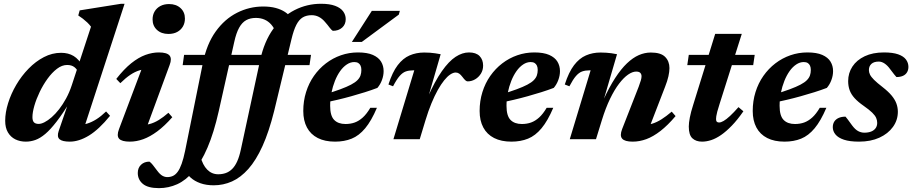

<svg xmlns="http://www.w3.org/2000/svg" viewBox="-20 -738 4836 1018"><path d="M396.5 -351.5Q389.5 -370 374.8 -381.8Q360 -393.5 336 -393.5Q308.5 -393.5 282 -373.2Q255.5 -353 232 -320.5Q208.5 -288 190.5 -250.5Q172.5 -213 162.2 -177.5Q152 -142 152 -117Q152 -97.5 160.2 -89.2Q168.5 -81 185.5 -81Q198.5 -81 216.2 -90Q234 -99 254 -116.5Q274 -134 293.5 -159Q313 -184 330.5 -216Q348 -248 360.5 -286L462.5 -596.5Q454 -608 442.8 -618.8Q431.5 -629.5 419.2 -639Q407 -648.5 395 -656L402.5 -683L622 -718H640.5L418 -36L395.5 -75.5Q419 -75.5 442.5 -82.8Q466 -90 490.8 -105.5Q515.5 -121 542.5 -147L563.5 -124Q504.5 -51.5 451.5 -19.2Q398.5 13 350 13Q310 13 295.5 0Q281 -13 291 -43L346.5 -204.5H355Q313.5 -136.5 280.5 -93.8Q247.5 -51 220.2 -28Q193 -5 167.8 4Q142.5 13 117 13Q86 13 61.2 0.8Q36.5 -11.5 22 -36Q7.5 -60.5 7.5 -97.5Q7.5 -141.5 23 -191.2Q38.5 -241 66.2 -288.2Q94 -335.5 131.5 -374Q169 -412.5 212.8 -435.2Q256.5 -458 304 -458Q342.5 -458 370.5 -441Q398.5 -424 419.5 -385.5Z M611 -53.5 742 -401 770.5 -371.5Q744 -372.5 719.5 -365Q695 -357.5 670.5 -341Q646 -324.5 618 -297L596.5 -319.5Q637.5 -372 676 -402.8Q714.5 -433.5 751 -446.8Q787.5 -460 822 -460Q865 -460 878.8 -443.8Q892.5 -427.5 879.5 -393.5L748.5 -37.5L721 -75Q748 -74 772.5 -80.2Q797 -86.5 821.5 -101.5Q846 -116.5 873 -140L893.5 -116.5Q852.5 -70 814 -41.5Q775.5 -13 739.5 0Q703.5 13 668.5 13Q625.5 13 611.5 -2.5Q597.5 -18 611 -53.5ZM789 -635Q789 -659 799.8 -677.2Q810.5 -695.5 830.2 -706Q850 -716.5 876.5 -716.5Q914 -716.5 937.2 -695.2Q960.5 -674 960.5 -639.5Q960.5 -616 949.8 -597.5Q939 -579 919.5 -568.5Q900 -558 873 -558Q835.5 -558 812.2 -579.5Q789 -601 789 -635Z M1629 -447 1621 -392.5H948.5L956 -447ZM1056 -405.5Q1076 -504.5 1123.5 -570.8Q1171 -637 1236.5 -670.2Q1302 -703.5 1375.5 -703.5Q1413 -703.5 1441.8 -695.8Q1470.5 -688 1491 -674.5Q1511.5 -661 1523 -644L1443 -565.5Q1433 -591 1417.8 -608.2Q1402.5 -625.5 1382.2 -634.2Q1362 -643 1336.5 -643Q1307 -643 1285.2 -631Q1263.5 -619 1248 -591.2Q1232.5 -563.5 1222 -515.5L1140 -149.5Q1114 -34 1080.2 44.5Q1046.5 123 1006 170.5Q965.5 218 919.5 238.8Q873.5 259.5 823 259.5Q764.5 259.5 737.5 237Q710.5 214.5 710.5 179Q710.5 152 727.8 135.5Q745 119 772.5 119Q780.5 124.5 789.8 136Q799 147.5 813.5 167Q828 186.5 841 193.8Q854 201 867 201Q883 201 896.8 194.8Q910.5 188.5 922 173Q933.5 157.5 943.2 130.2Q953 103 961.5 61.5ZM1359.5 -420Q1381 -518.5 1429 -585Q1477 -651.5 1542.5 -684.8Q1608 -718 1682 -718Q1727.5 -718 1756.5 -707.2Q1785.5 -696.5 1799.2 -678Q1813 -659.5 1813 -636.5Q1813 -608.5 1794 -591.5Q1775 -574.5 1744.5 -574.5Q1737 -579 1727.2 -592.2Q1717.5 -605.5 1702.5 -622.5Q1688 -639.5 1670.5 -648.5Q1653 -657.5 1632.5 -657.5Q1605 -657.5 1585.2 -645.8Q1565.5 -634 1551.2 -606.2Q1537 -578.5 1525.5 -530.5L1433.5 -149Q1406 -39 1371.8 36.5Q1337.5 112 1296.8 157.8Q1256 203.5 1210 224Q1164 244.5 1113 244.5Q1073.5 244.5 1042.5 233.5Q1011.5 222.5 990.5 203.5Q969.5 184.5 959.5 160.5L1042.5 90.5Q1054.5 137 1078.8 161.5Q1103 186 1137 186Q1158.5 186 1177 179.5Q1195.5 173 1210.8 158Q1226 143 1237.5 117.8Q1249 92.5 1257 55Z M1858.5 -409Q1838 -409 1818.8 -396.2Q1799.5 -383.5 1783.5 -361Q1767.5 -338.5 1755.8 -309Q1744 -279.5 1737.2 -245.8Q1730.5 -212 1730.5 -177Q1730.5 -124 1751.8 -102.2Q1773 -80.5 1812 -80.5Q1838.5 -80.5 1860.8 -88.5Q1883 -96.5 1903.5 -115Q1924 -133.5 1943.5 -166.5H1978.5Q1949 -97 1916.2 -57.8Q1883.5 -18.5 1844.5 -2.8Q1805.5 13 1756.5 13Q1702.5 13 1664.8 -6.2Q1627 -25.5 1607.5 -62Q1588 -98.5 1588 -149.5Q1588 -202.5 1602.8 -249.8Q1617.5 -297 1644.5 -335.5Q1671.5 -374 1708 -402Q1744.5 -430 1787.8 -445Q1831 -460 1878 -460Q1927 -460 1957 -446.8Q1987 -433.5 2000.5 -411.2Q2014 -389 2014 -361Q2014 -337.5 2005.2 -313.8Q1996.5 -290 1981 -272Q1949.5 -260 1914.5 -249Q1879.5 -238 1842.8 -227.8Q1806 -217.5 1769 -208.8Q1732 -200 1696 -192.5L1698 -236.5Q1749 -251.5 1784 -264.5Q1819 -277.5 1841.2 -289.2Q1863.5 -301 1875.2 -313Q1887 -325 1891.5 -338.2Q1896 -351.5 1896 -367Q1896 -380.5 1891.8 -389.8Q1887.5 -399 1879.5 -404Q1871.5 -409 1858.5 -409ZM1845.5 -515.5 1951.5 -680.5H2100L2094.5 -660.5L1898 -515.5Z M2176.5 -365Q2175 -365 2173.2 -365Q2171.5 -365 2169.5 -365Q2148 -365 2131.2 -359Q2114.5 -353 2098.8 -335Q2083 -317 2064 -280.5L2039.5 -290Q2060.5 -355.5 2088.5 -392.2Q2116.5 -429 2151.8 -444.2Q2187 -459.5 2229 -459.5Q2246 -459.5 2259.8 -458.5Q2273.5 -457.5 2287 -455.5Q2300.5 -453.5 2316.5 -450.5L2247 -211L2246 -218.5Q2285.5 -307.5 2322.8 -360.5Q2360 -413.5 2395.8 -436.8Q2431.5 -460 2466.5 -460Q2504 -460 2522.8 -440.8Q2541.5 -421.5 2541.5 -390Q2541.5 -366.5 2529.8 -347.5Q2518 -328.5 2499.2 -317.5Q2480.5 -306.5 2459.5 -306.5Q2453.5 -306.5 2447 -312.5Q2440.5 -318.5 2432 -330Q2423 -342 2414.5 -347.8Q2406 -353.5 2396 -353.5Q2383 -353.5 2367.2 -343Q2351.5 -332.5 2335 -312Q2318.5 -291.5 2301.2 -260.8Q2284 -230 2267.5 -190Q2251 -150 2236 -100.5L2205.5 0H2066Z M2793.5 -409Q2773 -409 2753.8 -396.2Q2734.5 -383.5 2718.5 -361Q2702.5 -338.5 2690.8 -309Q2679 -279.5 2672.2 -245.8Q2665.5 -212 2665.5 -177Q2665.5 -124 2686.8 -102.2Q2708 -80.5 2747 -80.5Q2773.5 -80.5 2795.8 -88.5Q2818 -96.5 2838.5 -115Q2859 -133.5 2878.5 -166.5H2913.5Q2884 -97 2851.2 -57.8Q2818.5 -18.5 2779.5 -2.8Q2740.5 13 2691.5 13Q2637.5 13 2599.8 -6.2Q2562 -25.5 2542.5 -62Q2523 -98.5 2523 -149.5Q2523 -202.5 2537.8 -249.8Q2552.5 -297 2579.5 -335.5Q2606.5 -374 2643 -402Q2679.5 -430 2722.8 -445Q2766 -460 2813 -460Q2862 -460 2892 -446.8Q2922 -433.5 2935.5 -411.2Q2949 -389 2949 -361Q2949 -337.5 2940.2 -313.8Q2931.5 -290 2916 -272Q2884.5 -260 2849.5 -249Q2814.5 -238 2777.8 -227.8Q2741 -217.5 2704 -208.8Q2667 -200 2631 -192.5L2633 -236.5Q2684 -251.5 2719 -264.5Q2754 -277.5 2776.2 -289.2Q2798.5 -301 2810.2 -313Q2822 -325 2826.5 -338.2Q2831 -351.5 2831 -367Q2831 -380.5 2826.8 -389.8Q2822.5 -399 2814.5 -404Q2806.5 -409 2793.5 -409Z M2999 -280.5 2974.5 -290Q2995.5 -355.5 3023.5 -392.2Q3051.5 -429 3086.8 -444.2Q3122 -459.5 3164 -459.5Q3180.5 -459.5 3194 -458.5Q3207.5 -457.5 3221.2 -455.8Q3235 -454 3251.5 -450.5L3178.5 -201L3179 -207.5Q3210.5 -276.5 3241.8 -324.5Q3273 -372.5 3304.2 -402.2Q3335.5 -432 3367 -445.8Q3398.5 -459.5 3431 -459.5Q3484 -459.5 3506.8 -436.2Q3529.5 -413 3529.5 -377Q3529.5 -358 3524 -333.2Q3518.5 -308.5 3506 -277L3413.5 -37.5L3392 -75.5Q3416 -75.5 3439 -82.5Q3462 -89.5 3487 -105.2Q3512 -121 3541.5 -146L3562 -122.5Q3520.5 -73.5 3481.8 -43.5Q3443 -13.5 3406.8 -0.2Q3370.5 13 3335 13Q3292.5 13 3278.8 -2.8Q3265 -18.5 3278.5 -53.5L3366.5 -278.5Q3374.5 -300 3378 -312.2Q3381.5 -324.5 3381.5 -333.5Q3381.5 -344.5 3375 -351.5Q3368.5 -358.5 3353 -358.5Q3333.5 -358.5 3310.2 -342.5Q3287 -326.5 3262.5 -294.5Q3238 -262.5 3214.5 -214Q3191 -165.5 3171 -100.5L3140 0H3001L3111.5 -365Q3110 -365 3108.2 -365Q3106.5 -365 3104.5 -365Q3083 -365 3066.2 -359Q3049.5 -353 3033.8 -335Q3018 -317 2999 -280.5Z M3624 -392.5 3632 -447H3981.5L3973.5 -392.5ZM3795.5 -187.5Q3787 -161.5 3783 -146Q3779 -130.5 3777.8 -121.8Q3776.5 -113 3776.5 -107Q3776.5 -96.5 3780.8 -92.5Q3785 -88.5 3792.5 -88.5Q3802.5 -88.5 3816.8 -96.8Q3831 -105 3850.5 -123Q3870 -141 3895.5 -170L3921.5 -148Q3890 -102.5 3860.2 -71.8Q3830.5 -41 3803.2 -22.2Q3776 -3.5 3750.8 4.8Q3725.5 13 3702.5 13Q3670 13 3651 -4.8Q3632 -22.5 3632 -67Q3632 -86 3637.5 -114.8Q3643 -143.5 3655 -181L3772 -558.5H3913Z M4241.5 -409Q4221 -409 4201.8 -396.2Q4182.5 -383.5 4166.5 -361Q4150.5 -338.5 4138.8 -309Q4127 -279.5 4120.2 -245.8Q4113.5 -212 4113.5 -177Q4113.5 -124 4134.8 -102.2Q4156 -80.5 4195 -80.5Q4221.5 -80.5 4243.8 -88.5Q4266 -96.5 4286.5 -115Q4307 -133.5 4326.5 -166.5H4361.5Q4332 -97 4299.2 -57.8Q4266.5 -18.5 4227.5 -2.8Q4188.5 13 4139.5 13Q4085.5 13 4047.8 -6.2Q4010 -25.5 3990.5 -62Q3971 -98.5 3971 -149.5Q3971 -202.5 3985.8 -249.8Q4000.5 -297 4027.5 -335.5Q4054.5 -374 4091 -402Q4127.5 -430 4170.8 -445Q4214 -460 4261 -460Q4310 -460 4340 -446.8Q4370 -433.5 4383.5 -411.2Q4397 -389 4397 -361Q4397 -337.5 4388.2 -313.8Q4379.5 -290 4364 -272Q4332.5 -260 4297.5 -249Q4262.5 -238 4225.8 -227.8Q4189 -217.5 4152 -208.8Q4115 -200 4079 -192.5L4081 -236.5Q4132 -251.5 4167 -264.5Q4202 -277.5 4224.2 -289.2Q4246.5 -301 4258.2 -313Q4270 -325 4274.5 -338.2Q4279 -351.5 4279 -367Q4279 -380.5 4274.8 -389.8Q4270.5 -399 4262.5 -404Q4254.5 -409 4241.5 -409Z M4463 -119.5Q4468 -114 4475 -104.5Q4482 -95 4498 -73Q4514 -51.5 4529.8 -43Q4545.5 -34.5 4563 -34.5Q4583.5 -34.5 4598.8 -40.5Q4614 -46.5 4622.5 -58.2Q4631 -70 4631 -86.5Q4631 -100 4625.5 -112.8Q4620 -125.5 4604.5 -140.8Q4589 -156 4559 -177Q4529.5 -197.5 4511.2 -217.5Q4493 -237.5 4485 -259.5Q4477 -281.5 4477 -308Q4477 -350.5 4499.5 -385Q4522 -419.5 4564.8 -439.8Q4607.5 -460 4667 -460Q4713.5 -460 4742 -450Q4770.5 -440 4783.5 -422.5Q4796.5 -405 4796.5 -383.5Q4796.5 -367 4789.2 -354.8Q4782 -342.5 4767.8 -336Q4753.5 -329.5 4733 -329.5Q4728.5 -334.5 4721 -343.5Q4713.5 -352.5 4699.5 -371.5Q4686 -390.5 4670.5 -401Q4655 -411.5 4639.5 -411.5Q4613.5 -411.5 4600.2 -399.2Q4587 -387 4587 -366.5Q4587 -354.5 4592.8 -342.5Q4598.5 -330.5 4614.2 -314.8Q4630 -299 4660.5 -275.5Q4690.5 -252 4708 -230.8Q4725.5 -209.5 4733 -188.5Q4740.5 -167.5 4740.5 -145.5Q4740.5 -101 4714.5 -65Q4688.5 -29 4642.5 -8Q4596.5 13 4535 13Q4485.5 13 4454.8 2.8Q4424 -7.5 4409.8 -25Q4395.5 -42.5 4395.5 -63.5Q4395.5 -80.5 4403.2 -93Q4411 -105.5 4426.2 -112.5Q4441.5 -119.5 4463 -119.5Z"/></svg>

Font: Newsreader 16pt 16pt
Style: Bold Italic
Weight: 700
Italic angle: -17°
Version: Version 1.003